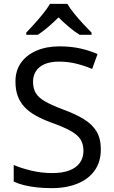

<svg xmlns="http://www.w3.org/2000/svg" viewBox="-20 -964 589 994"><path d="M502 -191Q502 -127 471 -82.5Q440 -38 382.5 -14Q325 10 247 10Q207 10 170.5 6Q134 2 104 -5.5Q74 -13 51 -24V-110Q87 -94 140.5 -81Q194 -68 251 -68Q304 -68 340 -82Q376 -96 394 -122Q412 -148 412 -183Q412 -218 397 -242Q382 -266 345.5 -286.5Q309 -307 244 -330Q198 -347 163.5 -366.5Q129 -386 106 -411Q83 -436 71.5 -468Q60 -500 60 -542Q60 -599 89 -639.5Q118 -680 169.5 -702Q221 -724 288 -724Q347 -724 396 -713Q445 -702 485 -684L457 -607Q420 -623 376.5 -634Q333 -645 286 -645Q241 -645 211 -632Q181 -619 166 -595.5Q151 -572 151 -541Q151 -505 166 -481Q181 -457 215 -438Q249 -419 307 -397Q370 -374 413.5 -347.5Q457 -321 479.5 -284Q502 -247 502 -191ZM329 -944Q341 -922 363.5 -894.5Q386 -867 410.5 -840.5Q435 -814 454 -795V-784H392Q366 -800 338 -823.5Q310 -847 283 -874Q256 -847 229 -824Q202 -801 176 -784H116V-795Q135 -815 158.5 -841Q182 -867 204 -894.5Q226 -922 239 -944Z"/></svg>

Font: Noto Sans Ambassadori
Style: Regular
Weight: 400
Designer: Monotype Design Team
Foundry: Monotype Imaging Inc.
Version: Version 2.013